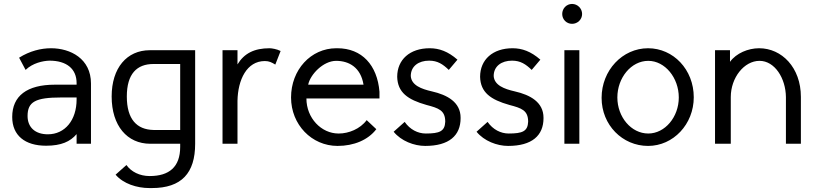

<svg xmlns="http://www.w3.org/2000/svg" viewBox="-20 -730 4146 975"><path d="M442 -306C442 -432 338 -485 239 -485C188 -485 131 -471 77 -437L110 -375C146 -410 198 -421 231 -422C319 -422 369 -380 369 -308V-300H259C117 -300 42 -243 42 -136C42 -42 107 10 214 10C291 10 337 -11 369 -49V0H442ZM369 -235V-225C369 -120 310 -48 223 -48C158 -48 120 -84 120 -141C120 -213 160 -235 290 -235Z M895 0V16C895 118 839 164 740 164C689 164 646 142 622 108L567 157C606 203 675 225 739 225H751C902 225 971 149 971 0V-475H741C624 -475 547 -385 547 -240C547 -91 626 0 743 0ZM624 -240C624 -355 675 -405 759 -405H895V-70H759C675 -72 624 -124 624 -240Z M1405 -471C1386 -481 1359 -485 1349 -485C1271 -485 1220 -459 1186 -403V-475H1110V0H1186V-218C1188 -325 1233 -420 1325 -420C1347 -420 1360 -413 1378 -402Z M1842 -120C1809 -75 1750 -52 1701 -52H1699C1612 -52 1536 -130 1536 -230H1907V-264C1896 -399 1818 -485 1693 -485H1688C1558 -485 1458 -375 1458 -235C1458 -97 1563 11 1694 11C1777 11 1849 -19 1891 -74ZM1545 -300C1555 -351 1621 -421 1687 -421C1753 -421 1812 -387 1826 -300Z M2303 -427C2255 -469 2210 -485 2162 -485C2061 -485 1997 -427 1997 -340C1999 -261 2050 -224 2146 -197C2207 -181 2241 -170 2241 -112C2239 -63 2212 -52 2142 -52C2102 -52 2062 -72 2035 -111L1979 -61C2017 -14 2083 11 2139 11C2261 11 2319 -42 2319 -130V-132C2319 -211 2252 -248 2173 -266C2120 -278 2069 -297 2066 -344C2066 -394 2106 -422 2159 -422C2202 -422 2229 -404 2259 -375Z M2724 -427C2676 -469 2631 -485 2583 -485C2482 -485 2418 -427 2418 -340C2420 -261 2471 -224 2567 -197C2628 -181 2662 -170 2662 -112C2660 -63 2633 -52 2563 -52C2523 -52 2483 -72 2456 -111L2400 -61C2438 -14 2504 11 2560 11C2682 11 2740 -42 2740 -130V-132C2740 -211 2673 -248 2594 -266C2541 -278 2490 -297 2487 -344C2487 -394 2527 -422 2580 -422C2623 -422 2650 -404 2680 -375Z M2885 -710C2857 -710 2835 -687 2835 -659C2835 -631 2857 -609 2885 -609C2913 -609 2936 -631 2936 -659C2936 -687 2913 -710 2885 -710ZM2846 -475V0H2922V-475Z M3271 -485C3141 -485 3035 -373 3035 -233C3035 -95 3141 11 3271 11C3399 11 3503 -99 3503 -236C3503 -377 3399 -485 3271 -485ZM3272 -421C3357 -421 3427 -335 3427 -235C3427 -136 3357 -52 3272 -52C3185 -52 3115 -136 3115 -235C3115 -335 3185 -421 3272 -421Z M3971 0H4047V-238C4047 -387 3950 -485 3835 -485C3779 -485 3719 -460 3687 -416V-475H3611V0H3691V-237C3691 -336 3759 -421 3837 -421C3914 -421 3970 -333 3971 -237Z"/></svg>

Font: Mint Spirit
Style: Regular
Weight: 400
Designer: HARENDAL Hirwen
Foundry: Arkandis Digital Foundry.
Version: Version 1.004;FFEdit